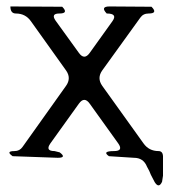

<svg xmlns="http://www.w3.org/2000/svg" viewBox="-20 -506 540 586"><path d="M312.5 -29.3Q290 -44.9 328.1 -44.9Q357.4 -44.9 340.8 -68.4L253.9 -189.5Q237.3 -212.9 220.7 -189.5L133.8 -68.4Q117.2 -44.9 146.5 -44.9L162.1 -41Q184.6 -24.4 156.2 -24.4L18.6 -29.3Q-3.9 -44.9 24.4 -44.9Q40 -44.9 48.8 -57.6L181.6 -244.1Q198.2 -267.6 181.6 -291L74.2 -441.4Q57.6 -464.8 28.3 -464.8Q11.7 -464.8 11.7 -486.3L169.9 -485.4Q190.4 -464.8 161.1 -464.8Q134.8 -464.8 149.4 -443.4L220.7 -344.7Q237.3 -321.3 253.9 -344.7L323.2 -441.4Q339.8 -464.8 305.7 -464.8Q285.2 -486.3 314.5 -486.3L442.4 -485.4Q462.9 -464.8 433.6 -464.8Q417 -464.8 408.2 -452.1L292 -291Q275.4 -267.6 292 -244.1L418 -68.4Q434.6 -44.9 463.9 -44.9Q478.5 -44.9 477.5 -24.4V18.6V30.3L474.6 48.8Q464.8 70.3 452.1 49.8L440.4 27.3L435.5 15.6L428.7 2.9Q418 -24.4 388.7 -24.4Z"/></svg>

Font: B2 Hana
Style: Regular
Weight: 500
Version: 2020-08-05; (max)